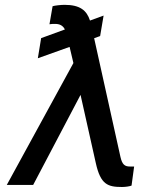

<svg xmlns="http://www.w3.org/2000/svg" viewBox="-20 -757 671 786"><path d="M479.4 8.5C495 8.5 511 5.7 518.5 2.8L529.1 -75.3H512.1C490.4 -75.3 480.1 -83.5 473 -115.1L365.4 -600.5L389.9 -609.4L404.1 -693.2L348.4 -672.9C335.2 -713.8 308.2 -737.2 244.3 -737.2C230.1 -737.2 203.8 -734.4 195.3 -731.5L182.5 -657.7C188.2 -659.1 199.6 -659.1 206 -659.1C223.4 -659.1 236.9 -653.4 245.7 -636.4L148.4 -600.9L134.9 -518.5L264.9 -565L280.5 -498.9L7.8 0H115.8L309.7 -368.6L372.2 -89.5C391.7 -1.4 421.2 8.5 479.4 8.5Z"/></svg>

Font: Margiela Sans
Style: Italic
Weight: 400
Italic angle: -9.39999°
Designer: Stefan Endress, Andreas Faust
Version: Version 1.100;FEAKit 1.0